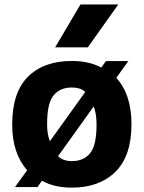

<svg xmlns="http://www.w3.org/2000/svg" viewBox="-20 -828 642 858"><path d="M499.5 -480Q532.5 -445 550 -393Q567.5 -341 567.5 -273Q567.5 -130.5 495.5 -60Q423.5 10.5 301 10.5Q222.5 10.5 167.5 -20.5L147.5 8H47L101.5 -67.5Q69.5 -102.5 52 -153.8Q34.5 -205 34.5 -272Q34.5 -415 105 -485.2Q175.5 -555.5 301 -555.5Q379 -555.5 432.5 -526L453.5 -555H553.5ZM301 -437Q249 -437 219.8 -402.2Q190.5 -367.5 190.5 -273.5Q190.5 -226.5 203 -197L361 -417Q349.5 -428 334.2 -432.5Q319 -437 301 -437ZM301 -108Q353.5 -108 382.5 -143Q411.5 -178 411.5 -271.5Q411.5 -321.5 398.5 -352L239.5 -130Q251.5 -118.5 267 -113.2Q282.5 -108 301 -108ZM226.5 -616.5 339.5 -808H508.5L372.5 -616.5Z"/></svg>

Font: Encode Sans
Style: Bold
Weight: 700
Designer: Multiple Designers
Foundry: Impallari Type
Version: Version 3.002; ttfautohint (v1.8.3) -l 8 -r 50 -G 200 -x 14 